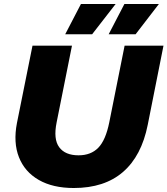

<svg xmlns="http://www.w3.org/2000/svg" viewBox="-20 -929 840 963"><path d="M350 14Q245 14 174.5 -26.5Q104 -67 75 -140.5Q46 -214 65 -312L143 -700H341L264 -315Q247 -231 277 -190.5Q307 -150 374 -150Q436 -150 473 -188Q510 -226 528 -315L605 -700H800L721 -303Q690 -147 597 -66.5Q504 14 350 14ZM525 -757 604 -909H777L660 -757ZM307 -757 386 -909H560L442 -757Z"/></svg>

Font: Montserrat Thin ExtraBold
Style: Italic
Weight: 800
Italic angle: -11.3°
Version: Version 9.000